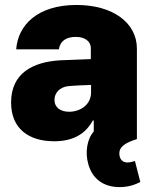

<svg xmlns="http://www.w3.org/2000/svg" viewBox="-20 -557 612 769"><path d="M459 192.4C496.1 192.4 523.4 181.6 542 171.9L520.5 87.9C511.7 89.8 502.9 93.8 490.2 93.8C471.7 93.8 458 81.1 458 57.6C458 29.3 483.4 14.6 528.3 0V-362.3C528.3 -464.8 433.6 -537.1 286.1 -537.1C129.9 -537.1 51.8 -456.1 44.9 -359.4H215.8C220.7 -392.6 245.1 -409.2 283.2 -409.2C319.3 -409.2 343.8 -392.6 343.8 -363.3V-320.3L219.7 -315.4C111.3 -308.6 24.4 -263.7 24.4 -146.5C24.4 -41 95.7 8.8 197.3 8.8C267.6 8.8 320.3 -16.6 351.6 -74.2H355.5V-30.3C328.6 -0.5 319.8 54.2 334 101.6C350.6 160.2 395.5 192.4 459 192.4ZM198.2 -157.2C198.2 -185.5 219.7 -208 252.9 -211.9C277.3 -214.4 326.2 -216.3 344.7 -216.8V-188.5C345.7 -138.7 302.7 -109.4 256.8 -109.4C222.7 -109.4 198.2 -126 198.2 -157.2Z"/></svg>

Font: Pretendard Black
Style: Regular
Weight: 900
Designer: Base glyphs from Inter by Rasmus Andersson; Hangeul glyphs from Noto Sans CJK(Source Han Sans) by Jang Soo-young and Kan
Foundry: Kil Hyung-jin
Version: Version 1.309;Glyphs 3.2 (3225)